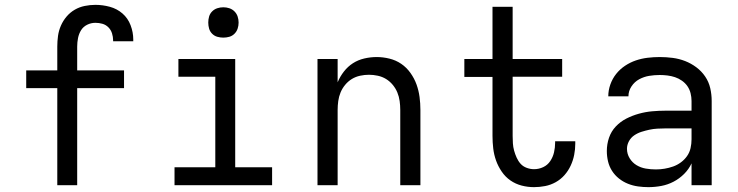

<svg xmlns="http://www.w3.org/2000/svg" viewBox="-20 -763 3040 791"><path d="M216 0V-400H88V-473H216V-571Q216 -593 219 -615Q222 -637 231 -657.5Q240 -678 254.5 -695Q269 -712 288 -723Q307 -734 329 -738.5Q351 -743 373 -743Q403 -743 432.5 -735Q462 -727 484.5 -707.5Q507 -688 518 -659Q529 -630 529 -601V-593H446V-597Q446 -611 441.5 -625.5Q437 -640 426.5 -650.5Q416 -661 402 -665Q388 -669 373 -669Q355 -669 339 -661Q323 -653 314 -638.5Q305 -624 301.5 -606.5Q298 -589 298 -571V-473H491V-400H298V0Z M699 0V-74H867V-447H715V-520H949V-74H1101V0ZM900 -608Q887 -608 875 -611.5Q863 -615 854 -624Q845 -633 841.5 -645Q838 -657 838 -670Q838 -683 841.5 -695Q845 -707 854 -716Q863 -725 875 -729Q887 -733 900 -733Q913 -733 925 -729Q937 -725 946 -716Q955 -707 959 -695Q963 -683 963 -670Q963 -657 959 -645Q955 -633 946 -624Q937 -615 925 -611.5Q913 -608 900 -608Z M1288 0V-520H1371V-424Q1381 -448 1397 -468.5Q1413 -489 1434 -502.5Q1455 -516 1480.5 -522Q1506 -528 1532 -528Q1558 -528 1584.5 -521.5Q1611 -515 1633 -500Q1655 -485 1671 -462.5Q1687 -440 1696 -415Q1705 -390 1708.5 -363.5Q1712 -337 1712 -310V0H1629V-310Q1629 -328 1626.5 -346.5Q1624 -365 1617 -382Q1610 -399 1598 -413.5Q1586 -428 1570.5 -437.5Q1555 -447 1536.5 -451Q1518 -455 1500 -455Q1482 -455 1463.5 -451Q1445 -447 1429.5 -437.5Q1414 -428 1402 -413.5Q1390 -399 1383 -382Q1376 -365 1373.5 -346.5Q1371 -328 1371 -310V0Z M2180 8Q2154 8 2129 1.5Q2104 -5 2083 -19.5Q2062 -34 2047 -56Q2032 -78 2023.5 -102Q2015 -126 2012 -151.5Q2009 -177 2009 -203V-446H1893V-520H2009V-735H2092V-520H2296V-447H2092V-203Q2092 -188 2093 -172.5Q2094 -157 2098 -142.5Q2102 -128 2108.5 -113.5Q2115 -99 2125 -88Q2135 -77 2150 -71.5Q2165 -66 2180 -66Q2200 -66 2218 -74.5Q2236 -83 2247 -99.5Q2258 -116 2262.5 -135.5Q2267 -155 2267 -175V-181H2350V-171Q2350 -148 2345.5 -125Q2341 -102 2331 -80.5Q2321 -59 2305.5 -41.5Q2290 -24 2269.5 -12.5Q2249 -1 2226 3.5Q2203 8 2180 8Z M2651 8Q2630 8 2608.5 5Q2587 2 2567 -6Q2547 -14 2530 -27.5Q2513 -41 2501.5 -59Q2490 -77 2485 -98Q2480 -119 2480 -141Q2480 -169 2489 -195.5Q2498 -222 2517 -242Q2536 -262 2560.5 -274.5Q2585 -287 2612 -294.5Q2639 -302 2666.5 -304.5Q2694 -307 2721 -307H2829V-347Q2829 -363 2825 -379Q2821 -395 2812 -408Q2803 -421 2789.5 -430.5Q2776 -440 2761 -445Q2746 -450 2730 -452Q2714 -454 2698 -454Q2676 -454 2654.5 -450.5Q2633 -447 2613.5 -436.5Q2594 -426 2581.5 -407Q2569 -388 2569 -366H2486Q2486 -391 2494.5 -415Q2503 -439 2518.5 -458.5Q2534 -478 2555 -492Q2576 -506 2599.5 -514Q2623 -522 2648 -525Q2673 -528 2698 -528Q2725 -528 2751.5 -524.5Q2778 -521 2802.5 -511.5Q2827 -502 2848.5 -486Q2870 -470 2885 -448Q2900 -426 2906 -400Q2912 -374 2912 -347V0H2829V-90Q2818 -66 2798.5 -46.5Q2779 -27 2755 -14.5Q2731 -2 2704.5 3Q2678 8 2651 8ZM2682 -65Q2700 -65 2718 -68Q2736 -71 2753 -77Q2770 -83 2785 -94Q2800 -105 2810.5 -120Q2821 -135 2825 -153Q2829 -171 2829 -189V-234H2721Q2705 -234 2688 -233Q2671 -232 2655 -228.5Q2639 -225 2623 -220Q2607 -215 2593 -205.5Q2579 -196 2571 -181Q2563 -166 2563 -150Q2563 -129 2574 -111Q2585 -93 2602.5 -82.5Q2620 -72 2640.5 -68.5Q2661 -65 2682 -65Z"/></svg>

Font: Iosevka Fixed Extended
Style: Regular
Weight: 400
Width: 7
Monospace: yes
Designer: Belleve Invis
Foundry: Belleve Invis
Version: Version 24.1.1; ttfautohint (v1.8.4)